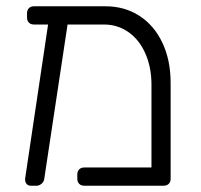

<svg xmlns="http://www.w3.org/2000/svg" viewBox="-20 -591 641 611"><path d="M316 -571Q376 -571 423 -541Q470 -511 496.5 -455.5Q523 -400 523 -327V-22Q523 -12 517 -6Q511 0 501 0H248Q238 0 232 -6Q226 -12 226 -22V-36Q226 -46 232 -52Q238 -58 248 -58H462V-322Q462 -377 442.5 -421Q423 -465 388.5 -489Q354 -513 311 -513H195L121 -23Q120 -13 112.5 -6.5Q105 0 96 0H78Q69 0 64 -6.5Q59 -13 60 -23L133 -513H88Q78 -513 72 -519Q66 -525 66 -535V-549Q66 -559 72 -565Q78 -571 88 -571Z"/></svg>

Font: Rubik AZ
Style: Regular
Weight: 300
Designer: Hubert and Fischer
Foundry: Hubert & Fischer
Version: Version 2.000